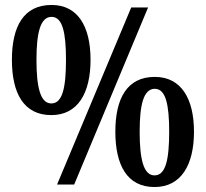

<svg xmlns="http://www.w3.org/2000/svg" viewBox="-20 -744 830 774"><path d="M187 -280C294 -280 345 -369 345 -503C345 -637 294 -724 188 -724C75 -724 28 -637 28 -503C28 -369 75 -280 187 -280ZM210 0H279L577 -714H509ZM187 -327C143 -327 127 -391 127 -503C127 -613 143 -676 188 -676C232 -676 246 -613 246 -503C246 -391 232 -327 187 -327ZM603 10C710 10 762 -79 762 -213C762 -347 710 -434 604 -434C492 -434 445 -347 445 -213C445 -79 492 10 603 10ZM603 -37C559 -37 543 -101 543 -213C543 -323 559 -386 604 -386C648 -386 662 -323 662 -213C662 -101 648 -37 603 -37Z"/></svg>

Font: Noto Serif Myanmar Condensed
Style: Bold
Weight: 700
Width: 3
Designer: Ben Mitchell and the Monotype Design Team
Foundry: Monotype Imaging Inc.
Version: Version 2.106